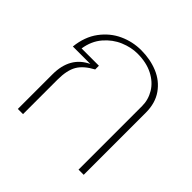

<svg xmlns="http://www.w3.org/2000/svg" viewBox="-148 -701 839 839"><g transform="rotate(45 271.5 -281.5)"><path d="M70 -214Q70 -323 155 -363H47Q54 -429 87.5 -474Q121 -519 169 -541Q217 -563 270 -563Q326 -563 373 -543.5Q420 -524 448.5 -483.5Q477 -443 477 -384V0H445V-393Q445 -432 424.5 -466Q404 -500 364 -520.5Q324 -541 269 -541Q230 -541 189.5 -524Q149 -507 118.5 -471.5Q88 -436 80 -384H187V-361Q140 -336 121 -303.5Q102 -271 102 -213V0H70Z"/></g></svg>

Font: Taviraj Thin
Style: Regular
Weight: 250
Designer: Katatrad Team
Foundry: CadsonDemak
Version: Version 1.001